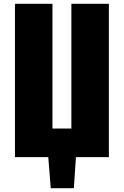

<svg xmlns="http://www.w3.org/2000/svg" viewBox="-20 -830 654 1014"><path d="M248 164 235 0H59V-810H257V-151H357V-810H555V0H381L370 164Z"/></svg>

Font: Oswald Heavy
Style: Regular
Weight: 400
Designer: Vernon Adams
Foundry: Vernon Adams
Version: Version 4.101